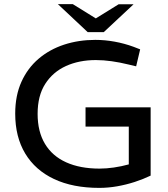

<svg xmlns="http://www.w3.org/2000/svg" viewBox="-20 -904 818 934"><path d="M462.9 10Q334.3 10 242.9 -33.1Q151.4 -76.2 102.7 -157.1Q54 -237.9 54 -351.3Q54 -439 84.2 -505.9Q114.3 -572.7 167.8 -618.2Q221.3 -663.7 292 -686.9Q362.8 -710 443.5 -710Q490 -710 537.4 -701.4Q584.9 -692.8 629.8 -676.3L661.8 -663.9L642.3 -581.4L605.1 -590.2Q562.8 -600.6 522.8 -606.2Q482.8 -611.8 446.4 -611.8Q364.8 -611.8 300.9 -582.8Q237 -553.7 200 -495.9Q163 -438.2 163 -350.3Q163 -263.6 198.7 -204.3Q234.3 -144.9 301.9 -114.4Q369.5 -83.8 464.3 -83.8Q497.1 -83.8 533.9 -89.1Q570.8 -94.5 606.5 -104.3V-288H396.1V-381.8H712.8V-49.7Q677 -32.5 635.3 -18.9Q593.7 -5.4 550 2.3Q506.3 10 462.9 10ZM406.6 -747.7 429.8 -804.4 557.1 -883.2H629.7L484.8 -747.7ZM406.6 -747.7 261.4 -884H334L462.3 -804.4L484.8 -747.7Z"/></svg>

Font: REM Medium
Style: Regular
Weight: 500
Designer: Octavio Pardo
Foundry: Ashler Design
Version: Version 1.005;gftools[0.9.28]